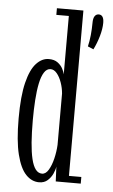

<svg xmlns="http://www.w3.org/2000/svg" viewBox="-54 -787 491 834"><g transform="rotate(5 191.5 -370.0)"><path d="M308.5 -596.5Q314 -619 316.8 -646.5Q319.5 -674 319.5 -699Q319.5 -720 326 -729.5Q332.5 -739 343.5 -739Q354.5 -739 360.2 -730.5Q366 -722 366 -704Q366 -678.5 356.8 -646.2Q347.5 -614 333.5 -586ZM148.5 10Q116 10 90.8 -16.5Q65.5 -43 50.8 -102Q36 -161 36 -259Q36 -356 50.5 -414.8Q65 -473.5 89.8 -500.2Q114.5 -527 144.5 -527Q168.5 -527 183 -516.2Q197.5 -505.5 205 -491.5Q212.5 -477.5 214.5 -466.5V-721H160V-750H275.5V-29H329.5V0H220.5L217.5 -64.5Q216 -51 208 -33.5Q200 -16 185.5 -3Q171 10 148.5 10ZM158 -28.5Q174.5 -28.5 186.5 -48.8Q198.5 -69 205.8 -99.2Q213 -129.5 214.5 -159V-382.5Q212.5 -407 204.2 -430.5Q196 -454 183.5 -469Q171 -484 156 -484Q139 -484 127.8 -466.2Q116.5 -448.5 110 -417Q103.5 -385.5 100.8 -344.5Q98 -303.5 98 -257Q98 -202 101.2 -159.5Q104.5 -117 111.5 -87.8Q118.5 -58.5 130 -43.5Q141.5 -28.5 158 -28.5Z"/></g></svg>

Font: Imbue 24pt Light
Style: Regular
Weight: 300
Designer: Tyler Finck
Foundry: Etcetera Type Company
Version: Version 1.102